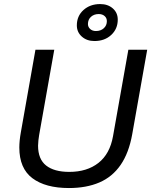

<svg xmlns="http://www.w3.org/2000/svg" viewBox="-20 -937 771 969"><path d="M327.9 12Q209.6 12 143.5 -37.6Q77.5 -87.2 77.5 -192.6Q77.5 -208.4 79.4 -228.4Q81.4 -248.3 84.9 -267.5L158.9 -686H253.9L177.6 -255.9Q175.6 -245.2 173.9 -229.2Q172.1 -213.3 172.1 -201.9Q172.1 -133.7 212.8 -101.6Q253.5 -69.5 329.7 -69.5Q419.1 -69.5 476.8 -114.8Q534.6 -160.2 550.4 -249.7L627.8 -686H722.9L647.3 -259.5Q630.4 -165 588.7 -104.6Q547 -44.2 481.5 -16.1Q416 12 327.9 12ZM456.5 -729.9Q418.1 -729.9 393 -752.3Q367.8 -774.7 367.8 -808.9Q367.8 -856.2 401.3 -886.4Q434.8 -916.5 485.6 -916.5Q524.4 -916.5 549.3 -894.6Q574.3 -872.7 574.3 -838Q574.3 -791.2 541.3 -760.6Q508.3 -729.9 456.5 -729.9ZM464 -780.4Q488.4 -780.4 503.8 -794.4Q519.3 -808.5 519.3 -830.2Q519.3 -846.2 507.9 -856.1Q496.5 -866.1 478.1 -866.1Q454.7 -866.1 439.2 -852.2Q423.8 -838.4 423.8 -815.6Q423.8 -800.7 435.2 -790.5Q446.6 -780.4 464 -780.4Z"/></svg>

Font: Archivo Variable SemiBold
Style: Italic
Weight: 600
Italic angle: -10°
Designer: Hector Gatti
Foundry: Omnibus-Type
Version: Version 2.001